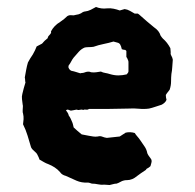

<svg xmlns="http://www.w3.org/2000/svg" viewBox="-20 -524 558 550"><path d="M475 -353Q474 -343 473.5 -332.5Q473 -322 471 -312Q470 -302 470 -290.5Q470 -279 466 -267Q464 -264 461 -260.5Q458 -257 455 -252Q455 -248 455.5 -245Q456 -242 457 -238Q455 -233 451 -229.5Q447 -226 443 -224Q433 -221 424.5 -218Q416 -215 407 -213Q393 -211 378 -212.5Q363 -214 348 -213Q335 -213 320.5 -212.5Q306 -212 291 -212H235Q231 -209 226.5 -210Q222 -211 218 -209Q214 -211 209 -209.5Q204 -208 199 -210Q195 -209 191.5 -208.5Q188 -208 183 -207Q179 -208 176 -209.5Q173 -211 169 -208Q171 -205 173.5 -201.5Q176 -198 177 -193Q180 -189 182 -185Q184 -181 186 -176Q188 -172 189 -167.5Q190 -163 191 -159Q196 -154 202 -149Q208 -144 214 -139Q219 -138 224.5 -137Q230 -136 235 -135Q241 -134 247 -133Q253 -132 260 -133Q267 -135 273 -132.5Q279 -130 286 -129Q295 -130 304.5 -131Q314 -132 323 -133Q327 -136 331.5 -138.5Q336 -141 340 -144Q353 -147 366 -143Q369 -138 373.5 -133Q378 -128 382 -122Q388 -113 394 -104.5Q400 -96 402 -85Q404 -80 408 -75Q412 -70 414 -66Q415 -61 413.5 -57Q412 -53 411 -48Q407 -44 401 -41Q400 -41 399 -39Q398 -37 396 -36Q390 -32 384 -28Q378 -24 373 -20Q359 -8 344 -8Q338 -8 335 -7Q330 -6 325 -3Q320 0 314 2Q309 2 304 3.5Q299 5 294 6Q291 6 287 5.5Q283 5 279 5Q270 6 261 4Q252 2 243 2Q240 1 237 0Q234 -1 231 -1Q214 0 199 -6.5Q184 -13 169 -20Q157 -23 152 -31Q145 -39 136.5 -44.5Q128 -50 118 -54Q112 -56 106 -59.5Q100 -63 93 -67Q92 -71 90 -75Q88 -79 86 -83Q84 -86 80.5 -89Q77 -92 74 -95Q71 -98 69 -102Q64 -119 59 -135.5Q54 -152 46 -168Q47 -175 47.5 -182.5Q48 -190 46 -199Q45 -201 45 -204Q45 -207 45 -209Q45 -214 45.5 -217.5Q46 -221 45 -224Q44 -232 43 -240Q42 -248 44 -255Q46 -263 48 -271Q50 -279 53 -288Q52 -290 52 -294Q52 -298 51 -302Q53 -313 55 -324Q57 -335 60 -345Q63 -351 66.5 -356.5Q70 -362 74 -368Q81 -380 85 -391Q97 -397 99.5 -398.5Q102 -400 104 -403Q106 -406 117 -415Q116 -418 122 -424Q128 -430 126 -434Q135 -451 152 -461Q158 -465 163.5 -469.5Q169 -474 173 -478Q178 -481 182.5 -480.5Q187 -480 191 -480Q194 -481 197.5 -481.5Q201 -482 205 -483Q207 -484 210 -485Q213 -486 215 -488Q217 -489 219 -490Q221 -491 223 -491Q232 -492 240 -496Q248 -500 255 -504Q270 -498 286 -500Q296 -501 305.5 -499Q315 -497 323 -494L337 -498Q345 -497 352 -493Q359 -489 366 -485H375Q376 -484 377 -483.5Q378 -483 379 -482Q390 -472 400 -463.5Q410 -455 421 -446Q436 -436 440 -422Q444 -416 447 -413Q459 -403 468 -386Q468 -384 468.5 -380.5Q469 -377 469 -374Q468 -369 471 -364Q474 -359 475 -353ZM348 -320V-345Q348 -350 347 -351Q346 -354 344.5 -357Q343 -360 342 -361V-378L339 -381Q335 -381 329 -383Q327 -392 324 -397Q321 -401 316 -402Q311 -403 305 -405Q292 -401 277 -398Q262 -395 248 -390Q241 -389 235 -389Q229 -389 223 -388Q213 -384 205.5 -375.5Q198 -367 191 -359Q187 -354 184 -348Q181 -342 177 -337Q176 -336 176 -331Q179 -323 185 -321Q191 -320 197 -318Q203 -316 210 -314Q213 -315 215.5 -315Q218 -315 221 -316Q233 -321 241 -317Q249 -316 255.5 -317Q262 -318 269 -319Q275 -316 281.5 -315Q288 -314 294 -312Q307 -308 319 -308Q331 -308 343 -311Q348 -316 348 -320Z"/></svg>

Font: Daruma Drop One
Style: Regular
Weight: 400
Designer: Maniackers Design
Version: Version 1.000